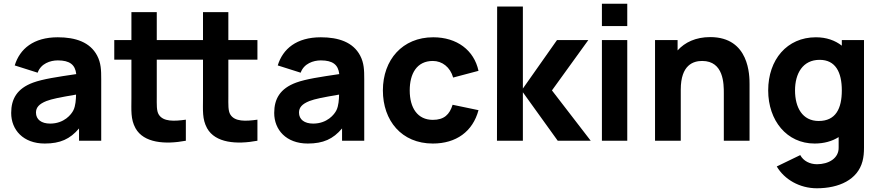

<svg xmlns="http://www.w3.org/2000/svg" viewBox="-20 -755 4725 1030"><path d="M220 15C303 15 356 -9 404 -66V0H523V-330C523 -379 522 -417 501 -457C463 -529 385 -555 290 -555C160 -555 86 -493 59 -404L182 -365C199 -414 250 -431 290 -431C354 -431 383.5 -408 389 -357.5C287.5 -342.5 210 -331 158 -312C71 -280 40 -224 40 -149C40 -59 104 15 220 15ZM249 -92C202 -92 173 -114 173 -151C173 -178 189 -197 229 -213C260 -224.5 297 -232 388 -247.5C387.5 -221.5 385.5 -187.5 374 -164C363 -141 324 -92 249 -92Z M977 -113C913 -104 856 -102 832 -140C819 -160 821 -195 821 -237V-435H1069V-229C1069 -164 1064 -116 1091 -67C1135 12 1249 21 1361 0V-113C1297 -104 1240 -102 1216 -140C1203 -160 1205 -195 1205 -237V-435H1361V-540H1205V-690H1069V-540H821V-690H685V-540H593V-435H685V-229C685 -164 680 -116 707 -67C751 12 865 21 977 0Z M1631 15C1714 15 1767 -9 1815 -66V0H1934V-330C1934 -379 1933 -417 1912 -457C1874 -529 1796 -555 1701 -555C1571 -555 1497 -493 1470 -404L1593 -365C1610 -414 1661 -431 1701 -431C1765 -431 1794.5 -408 1800 -357.5C1698.5 -342.5 1621 -331 1569 -312C1482 -280 1451 -224 1451 -149C1451 -59 1515 15 1631 15ZM1660 -92C1613 -92 1584 -114 1584 -151C1584 -178 1600 -197 1640 -213C1671 -224.5 1708 -232 1799 -247.5C1798.5 -221.5 1796.5 -187.5 1785 -164C1774 -141 1735 -92 1660 -92Z M2302 15C2427 15 2516 -49 2547 -164L2408 -193C2392 -141 2363 -112 2302 -112C2220 -112 2178 -176 2178 -270C2178 -360 2216 -428 2302 -428C2352 -428 2395 -395 2411 -339L2547 -375C2523 -486 2431 -555 2304 -555C2139 -555 2034 -434 2034 -270C2034 -108 2134 15 2302 15Z M2785 0V-260L2972 0H3149L2941 -270L3136 -540H2968L2785 -280V-720H2647L2646 0Z M3345 -615V-735H3209V-615ZM3345 0V-540H3209V0Z M3632 0V-274C3632 -408 3700 -428 3747 -428C3863 -428 3863 -304 3863 -255V0H4001V-303C4001 -348 4001 -556 3790 -556C3712.5 -556 3654 -528 3615 -484.5V-540H3494V0Z M4350 15C4401 15 4444 2.5 4479 -19.5V35C4481 95 4424 126 4363 126C4325 126 4290 109 4273 77L4147 138C4188 208 4270 255 4362 255C4481 255 4581 209 4607 110C4613 87 4615 64 4615 37V-540H4496V-510C4459.5 -538.5 4413 -555 4357 -555C4202 -555 4101 -435 4101 -270C4101 -108 4201 15 4350 15ZM4372 -106C4284 -106 4245 -179 4245 -270C4245 -360 4286 -434 4377 -434C4462 -434 4496 -368 4496 -270C4496 -172 4463 -106 4372 -106Z"/></svg>

Font: Manrope ExtraBold
Style: Regular
Weight: 800
Designer: Mikhail Sharanda
Foundry: Mikhail Sharanda
Version: Version 4.505